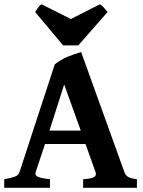

<svg xmlns="http://www.w3.org/2000/svg" viewBox="-20 -890 679 910"><path d="M193.4 -207.5 148.9 -73.7Q144 -58.6 160.4 -51.8Q176.8 -44.9 216.8 -40.5V0H0V-40.5Q33.2 -46.4 50.3 -52.7Q67.4 -59.1 72.3 -73.7L239.3 -584.5Q266.1 -606.9 300.8 -621.1Q335.4 -635.3 364.7 -643.1L569.8 -73.7Q574.7 -60.1 586.2 -52.2Q597.7 -44.4 628.9 -40.5V0H374V-40.5Q411.6 -43 425 -50.3Q438.5 -57.6 433.1 -73.7L385.3 -207.5ZM362.8 -271 284.2 -489.7 214.4 -271ZM351.1 -674.8H279.3L146.5 -833Q152.3 -842.3 160.6 -854.2Q168.9 -866.2 177.2 -869.6L315.9 -799.8L453.1 -869.6Q461.4 -866.2 472.2 -854.2Q482.9 -842.3 489.7 -833Z"/></svg>

Font: Gentium Book Plus
Style: Bold
Weight: 700
Designer: Victor Gaultney, Annie Olsen, Iska Routamaa, Becca Hirsbrunner
Foundry: SIL International
Version: Version 6.101